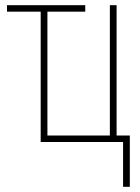

<svg xmlns="http://www.w3.org/2000/svg" viewBox="-20 -548 540 741"><path d="M481 173V-25H430V-528H404V-25H163V-503H309V-528H7V-503H137V0H455V173Z"/></svg>

Font: Noto Sans Mono UI Condensed Thin
Style: Regular
Weight: 250
Width: 3
Designer: Monotype Design team
Foundry: Monotype Imaging Inc.
Version: 1.000